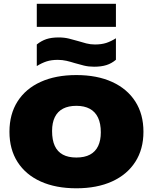

<svg xmlns="http://www.w3.org/2000/svg" viewBox="-20 -1008 825 1036"><path d="M392 8Q281 8 200 -28.5Q119 -65 75 -133.5Q31 -202 31 -297Q31 -392 74.8 -460.8Q118.5 -529.5 199.5 -566.2Q280.5 -603 392 -603Q503.5 -603 584.8 -566Q666 -529 710 -460.5Q754 -392 754 -297Q754 -203 710 -134.5Q666 -66 584.8 -29Q503.5 8 392 8ZM392 -158Q436.5 -158 465.8 -173.8Q495 -189.5 509.5 -220Q524 -250.5 524 -294Q524 -341.5 509 -373.2Q494 -405 464.5 -421Q435 -437 392 -437Q349.5 -437 320.2 -421.8Q291 -406.5 276 -376.2Q261 -346 261 -301Q261 -252.5 275.5 -221Q290 -189.5 319 -173.8Q348 -158 392 -158ZM487.5 -648Q458 -648 432.8 -654.2Q407.5 -660.5 383.5 -667.5Q361.5 -674.5 339 -679.8Q316.5 -685 291.5 -685Q257.5 -685 231.8 -676.8Q206 -668.5 178.5 -651.5V-768Q202.5 -787.5 230 -796.8Q257.5 -806 296.5 -806Q326.5 -806 351.8 -799.8Q377 -793.5 401 -786.5Q423 -779.5 445.5 -773.8Q468 -768 492.5 -768Q527 -768 552.8 -776.2Q578.5 -784.5 605.5 -801.5V-685.5Q582 -665.5 554.2 -656.8Q526.5 -648 487.5 -648ZM178.5 -863V-987.5H605.5V-863Z"/></svg>

Font: Encode Sans SC SemiExpanded Black
Style: Regular
Weight: 900
Width: 6
Designer: Multiple Designers
Foundry: Impallari Type
Version: Version 3.002